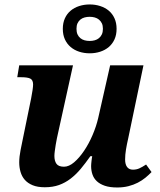

<svg xmlns="http://www.w3.org/2000/svg" viewBox="-20 -828 713 858"><path d="M387.2 -85.9Q387.2 -90.3 387.7 -96.2Q388.2 -102.1 388.9 -108.4Q389.6 -114.7 390.4 -120.4Q391.1 -126 392.1 -129.9H383.8Q361.8 -98.6 340.6 -73.2Q319.3 -47.9 295.4 -29.5Q271.5 -11.2 243.7 -1.2Q215.8 8.8 180.2 8.8Q147.9 8.8 126 -0.2Q104 -9.3 90.8 -24.4Q77.6 -39.6 71.8 -59.8Q65.9 -80.1 65.9 -102.1Q65.9 -127 71.8 -156.7Q77.6 -186.5 83 -211.9L119.1 -388.2Q123 -408.7 125.5 -425.3Q127.9 -441.9 127.9 -450.2Q127.9 -470.2 115.7 -476.6Q103.5 -482.9 75.2 -482.9H57.1L65.9 -536.1H306.2L240.2 -236.8Q237.3 -225.1 234.4 -210.4Q231.4 -195.8 229 -181.2Q226.6 -166.5 224.9 -153.3Q223.1 -140.1 223.1 -130.9Q223.1 -108.9 232.4 -95.9Q241.7 -83 266.1 -83Q288.1 -83 311.3 -102.8Q334.5 -122.6 355.7 -154.1Q377 -185.5 393.6 -224.4Q410.2 -263.2 418.9 -300.8L472.2 -536.1H621.1L553.2 -210.9Q546.9 -183.6 543 -159.9Q539.1 -136.2 539.1 -115.2Q539.1 -93.3 548.1 -81.5Q557.1 -69.8 574.2 -69.8Q589.8 -69.8 602.8 -75.7Q615.7 -81.5 632.8 -92.8L657.2 -59.1Q645 -46.4 629.9 -33.9Q614.7 -21.5 595.9 -11.7Q577.1 -2 554.2 3.9Q531.2 9.8 503.9 9.8Q470.7 9.8 448.5 2.2Q426.3 -5.4 412.6 -18.3Q398.9 -31.2 393.1 -48.6Q387.2 -65.9 387.2 -85.9ZM501 -699.2Q501 -672.4 491.7 -652.1Q482.4 -631.8 466.1 -617.9Q449.7 -604 427.7 -596.9Q405.8 -589.8 380.9 -589.8Q356 -589.8 334 -596.9Q312 -604 295.7 -617.9Q279.3 -631.8 270 -652.1Q260.7 -672.4 260.7 -699.2Q260.7 -725.6 270 -746.1Q279.3 -766.6 295.7 -780.3Q312 -793.9 334 -801Q356 -808.1 380.9 -808.1Q405.8 -808.1 427.7 -801Q449.7 -793.9 466.1 -780.3Q482.4 -766.6 491.7 -746.1Q501 -725.6 501 -699.2ZM439.9 -699.2Q439.9 -713.9 435.1 -723.9Q430.2 -733.9 422.1 -740.5Q414.1 -747.1 403.3 -750Q392.6 -752.9 380.9 -752.9Q368.7 -752.9 357.9 -750Q347.2 -747.1 339.1 -740.5Q331.1 -733.9 326.4 -723.9Q321.8 -713.9 321.8 -699.2Q321.8 -684.6 326.4 -674.3Q331.1 -664.1 339.1 -657.5Q347.2 -650.9 357.9 -647.9Q368.7 -645 380.9 -645Q392.6 -645 403.3 -647.9Q414.1 -650.9 422.1 -657.5Q430.2 -664.1 435.1 -674.3Q439.9 -684.6 439.9 -699.2Z"/></svg>

Font: Droid Serif
Style: Bold Italic
Weight: 700
Italic angle: -12°
Designer: Monotype Design team
Foundry: Monotype Imaging Inc.
Version: Version 1.03